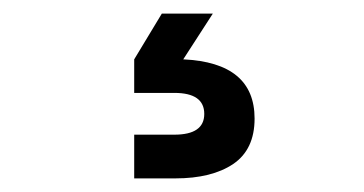

<svg xmlns="http://www.w3.org/2000/svg" viewBox="-20 -50 540 285"><path d="M220.2 -29.8H295.9L252 38.1Q357.9 43 357.9 126Q357.9 171.9 326.2 193.4Q294.4 214.8 240.2 214.8H179.2V149.9H238.8Q283.2 149.9 283.2 119.1Q283.2 87.9 238.8 87.9H179.2V38.1Z"/></svg>

Font: TASA Explorer Medium
Style: Regular
Weight: 500
Designer: Weizhong Zhang
Foundry: Local Remote
Version: Version 1.000;Glyphs 3.1.2 (3151)